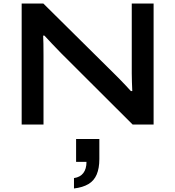

<svg xmlns="http://www.w3.org/2000/svg" viewBox="-20 -707 995 1090"><path d="M103 0V-687H226L631 -286Q643 -275 659.5 -257.5Q676 -240 693.5 -222Q711 -204 723 -190H731Q730 -210 729 -240Q728 -270 728 -291V-687H852V0H733L327 -405Q302 -430 275 -459Q248 -488 232 -505H225Q226 -490 226.5 -458Q227 -426 227 -389V0ZM400 363V304Q435 299 453 275.5Q471 252 471 212H412V82H544V196Q544 248 529 283.5Q514 319 482 338Q450 357 400 363Z"/></svg>

Font: Archivo Expanded Medium
Style: Regular
Weight: 500
Width: 7
Designer: Hector Gatti
Foundry: Omnibus-Type
Version: Version 2.001